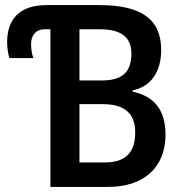

<svg xmlns="http://www.w3.org/2000/svg" viewBox="-20 -734 717 754"><path d="M178 0H405C546 0 630 -78 630 -205C630 -308 580 -357 501 -374V-379C573 -394 613 -452 613 -538C613 -662 530 -714 370 -714H163C50 -714 8 -652 8 -568C8 -542 13 -518 17 -506H111C107 -516 102 -536 102 -561C102 -593 119 -619 156 -619H178ZM292 -418V-619H372C456 -619 496 -588 496 -524C496 -454 464 -418 379 -418ZM292 -96V-325H384C474 -325 511 -284 511 -214C511 -139 477 -96 391 -96Z"/></svg>

Font: Noto Sans UI SemiCondensed Medium
Style: Regular
Weight: 500
Width: 4
Designer: Monotype Design Team
Foundry: Monotype Imaging Inc.
Version: Version 1.901